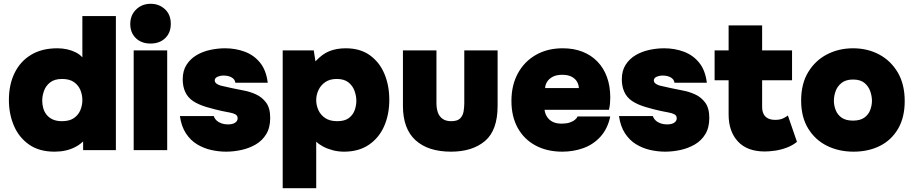

<svg xmlns="http://www.w3.org/2000/svg" viewBox="-20 -793 4825 1014"><path d="M268 8Q187 8 133.5 -29.5Q80 -67 53.5 -129Q27 -191 27 -265Q27 -346 57 -407.5Q87 -469 144 -503.5Q201 -538 283 -538Q310 -538 334.5 -532.5Q359 -527 380 -516.5Q401 -506 415 -490V-708H592V0H419V-46Q400 -28 376.5 -16Q353 -4 326 2Q299 8 268 8ZM307 -153Q347 -153 370.5 -169.5Q394 -186 404.5 -211.5Q415 -237 415 -264Q415 -292 404.5 -317.5Q394 -343 370.5 -359.5Q347 -376 308 -376Q268 -376 245 -358Q222 -340 212.5 -313.5Q203 -287 203 -261Q203 -241 208.5 -221.5Q214 -202 226.5 -186.5Q239 -171 259 -162Q279 -153 307 -153Z M686 0V-527H863V0ZM775 -563Q727 -563 697.5 -591.5Q668 -620 668 -666Q668 -713 699 -743Q730 -773 776 -773Q820 -773 851 -744.5Q882 -716 882 -667Q882 -620 852.5 -591.5Q823 -563 775 -563Z M1174 8Q1135 8 1095 -1Q1055 -10 1020.5 -31Q986 -52 962 -88.5Q938 -125 930 -180H1109Q1113 -167 1123.5 -157Q1134 -147 1149.5 -141.5Q1165 -136 1183 -136Q1195 -136 1204.5 -138Q1214 -140 1221 -144.5Q1228 -149 1231.5 -155Q1235 -161 1235 -168Q1235 -182 1224 -188.5Q1213 -195 1194 -198.5Q1175 -202 1151 -207Q1114 -215 1071.5 -227.5Q1029 -240 1000 -259Q985 -269 974.5 -281.5Q964 -294 957.5 -309Q951 -324 948 -340Q945 -356 945 -374Q945 -420 965.5 -451.5Q986 -483 1018.5 -502Q1051 -521 1090.5 -529.5Q1130 -538 1168 -538Q1224 -538 1272.5 -520Q1321 -502 1353.5 -462Q1386 -422 1394 -356H1223Q1221 -374 1203.5 -384Q1186 -394 1161 -394Q1151 -394 1142.5 -392Q1134 -390 1127.5 -387Q1121 -384 1117.5 -379Q1114 -374 1114 -368Q1114 -364 1116.5 -359Q1119 -354 1126 -349.5Q1133 -345 1145 -341Q1178 -333 1207.5 -327Q1237 -321 1267 -315Q1300 -309 1332 -294.5Q1364 -280 1385.5 -251Q1407 -222 1407 -170Q1407 -119 1386 -84.5Q1365 -50 1330.5 -30Q1296 -10 1255 -1Q1214 8 1174 8Z M1473 201V-527H1637L1646 -469Q1682 -508 1720 -523Q1758 -538 1806 -538Q1882 -538 1933 -501.5Q1984 -465 2010 -403.5Q2036 -342 2036 -266Q2036 -188 2008.5 -126Q1981 -64 1927.5 -28Q1874 8 1797 8Q1766 8 1737.5 0.5Q1709 -7 1686.5 -19Q1664 -31 1650 -45V201ZM1761 -153Q1801 -153 1823 -170Q1845 -187 1853.5 -212Q1862 -237 1862 -260Q1862 -287 1852 -314Q1842 -341 1819.5 -358.5Q1797 -376 1758 -376Q1722 -376 1698 -359.5Q1674 -343 1662 -317.5Q1650 -292 1650 -264Q1650 -237 1661.5 -211.5Q1673 -186 1697.5 -169.5Q1722 -153 1761 -153Z M2362 8Q2241 8 2174.5 -52.5Q2108 -113 2108 -234V-527H2285V-248Q2285 -222 2292 -200.5Q2299 -179 2316.5 -166Q2334 -153 2363 -153Q2396 -153 2410.5 -168Q2425 -183 2428.5 -205.5Q2432 -228 2432 -248V-527H2608V-234Q2608 -105 2541.5 -48.5Q2475 8 2362 8Z M2950 8Q2869 8 2808.5 -24.5Q2748 -57 2714.5 -117Q2681 -177 2681 -260Q2681 -343 2715 -405.5Q2749 -468 2810 -503Q2871 -538 2952 -538Q3010 -538 3056 -520Q3102 -502 3135 -468Q3168 -434 3185.5 -386Q3203 -338 3203 -278Q3203 -261 3201.5 -245.5Q3200 -230 3196 -213H2856Q2858 -194 2868.5 -177Q2879 -160 2898 -150Q2917 -140 2946 -140Q2970 -140 2987.5 -145.5Q3005 -151 3016 -160Q3027 -169 3030 -178H3203Q3189 -113 3151.5 -71.5Q3114 -30 3061.5 -11Q3009 8 2950 8ZM2859 -328H3037Q3037 -343 3028.5 -359.5Q3020 -376 3000.5 -387Q2981 -398 2949 -398Q2918 -398 2898 -387Q2878 -376 2868.5 -359.5Q2859 -343 2859 -328Z M3493 8Q3454 8 3414 -1Q3374 -10 3339.5 -31Q3305 -52 3281 -88.5Q3257 -125 3249 -180H3428Q3432 -167 3442.5 -157Q3453 -147 3468.5 -141.5Q3484 -136 3502 -136Q3514 -136 3523.5 -138Q3533 -140 3540 -144.5Q3547 -149 3550.5 -155Q3554 -161 3554 -168Q3554 -182 3543 -188.5Q3532 -195 3513 -198.5Q3494 -202 3470 -207Q3433 -215 3390.5 -227.5Q3348 -240 3319 -259Q3304 -269 3293.5 -281.5Q3283 -294 3276.5 -309Q3270 -324 3267 -340Q3264 -356 3264 -374Q3264 -420 3284.5 -451.5Q3305 -483 3337.5 -502Q3370 -521 3409.5 -529.5Q3449 -538 3487 -538Q3543 -538 3591.5 -520Q3640 -502 3672.5 -462Q3705 -422 3713 -356H3542Q3540 -374 3522.5 -384Q3505 -394 3480 -394Q3470 -394 3461.5 -392Q3453 -390 3446.5 -387Q3440 -384 3436.5 -379Q3433 -374 3433 -368Q3433 -364 3435.5 -359Q3438 -354 3445 -349.5Q3452 -345 3464 -341Q3497 -333 3526.5 -327Q3556 -321 3586 -315Q3619 -309 3651 -294.5Q3683 -280 3704.5 -251Q3726 -222 3726 -170Q3726 -119 3705 -84.5Q3684 -50 3649.5 -30Q3615 -10 3574 -1Q3533 8 3493 8Z M4019 7Q3926 7 3877 -46Q3828 -99 3828 -188V-369H3754V-527H3828V-659H4005V-527H4163V-369H4005V-229Q4005 -207 4012.5 -191.5Q4020 -176 4035.5 -168Q4051 -160 4074 -160Q4099 -160 4115 -167.5Q4131 -175 4141 -183L4189 -44Q4166 -25 4135.5 -13.5Q4105 -2 4074.5 2.5Q4044 7 4019 7Z M4488 8Q4410 8 4347.5 -23Q4285 -54 4248 -114.5Q4211 -175 4211 -262Q4211 -351 4248.5 -412.5Q4286 -474 4348 -506Q4410 -538 4485 -538Q4562 -538 4623.5 -505Q4685 -472 4721.5 -410Q4758 -348 4758 -259Q4758 -173 4723 -113Q4688 -53 4627 -22.5Q4566 8 4488 8ZM4485 -156Q4523 -156 4545 -172Q4567 -188 4576 -212.5Q4585 -237 4585 -261Q4585 -285 4576 -311Q4567 -337 4545.5 -355Q4524 -373 4485 -373Q4447 -373 4424.5 -355Q4402 -337 4393 -311.5Q4384 -286 4384 -261Q4384 -236 4393.5 -211.5Q4403 -187 4425 -171.5Q4447 -156 4485 -156Z"/></svg>

Font: Onest Black
Style: Regular
Weight: 900
Designer: Dmitri Voloshin, Andrey Kudryavtsev
Foundry: Dmitri Voloshin, Andrey Kudryavtsev
Version: Version 1.000;gftools[0.9.33]